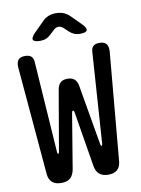

<svg xmlns="http://www.w3.org/2000/svg" viewBox="-102 -1018 804 1096"><g transform="rotate(-10 300.0 -470.0)"><path d="M89 -56 35 -682Q33 -711 44.5 -725.5Q56 -740 84 -740Q108 -740 119.5 -729.5Q131 -719 133 -698L169 -167Q170 -158 174 -157.5Q178 -157 180 -166L241 -521Q246 -546 260.5 -558Q275 -570 300 -570Q325 -570 339.5 -558Q354 -546 359 -521L420 -167Q422 -159 426 -159Q430 -159 431 -168L467 -700Q469 -720 480.5 -730Q492 -740 515 -740Q543 -740 555 -725.5Q567 -711 565 -682L509 -55Q506 -22 487.5 -6Q469 10 436 10Q403 10 384 -6Q365 -22 360 -54L307 -376Q305 -385 300 -385Q295 -385 293 -376L240 -56Q234 -22 215.5 -6Q197 10 164 10Q130 10 111 -6Q92 -22 89 -56ZM187 -810Q150 -810 144.5 -823Q139 -836 165 -862L219 -916Q236 -934 256 -942Q276 -950 300 -950Q324 -950 344.5 -942Q365 -934 382 -916L437 -861Q462 -836 456.5 -823Q451 -810 416 -810Q397 -810 382 -816.5Q367 -823 354 -835L331 -857Q316 -871 300.5 -871Q285 -871 270 -856L249 -836Q236 -823 220.5 -816.5Q205 -810 187 -810Z"/></g></svg>

Font: Maple Mono Medium
Style: Regular
Weight: 500
Monospace: yes
Designer: subframe7536
Version: Version 7.000